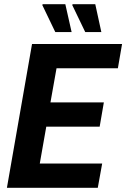

<svg xmlns="http://www.w3.org/2000/svg" viewBox="-20 -897 603 917"><path d="M13 0 133 -687H563L543 -571H250L221 -408H476L456 -292H201L170 -116H468L447 0ZM244 -744 182 -873 184 -877H292L322 -744ZM387 -744 325 -873 327 -877H435L464 -744Z"/></svg>

Font: Archivo Condensed
Style: Bold Italic
Weight: 700
Width: 3
Italic angle: -10°
Designer: Hector Gatti
Foundry: Omnibus-Type
Version: Version 2.001